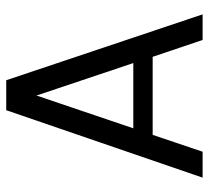

<svg xmlns="http://www.w3.org/2000/svg" viewBox="-47 -622 669 615"><g transform="rotate(-90 287.5 -314.5)"><path d="M26 0 242 -629H338L549 0H467L413 -160H163L109 0ZM184 -222H393L289 -532Z"/></g></svg>

Font: Karmilla
Style: Regular
Weight: 400
Designer: Jonathan Pinhorn
Version: Version 1.000